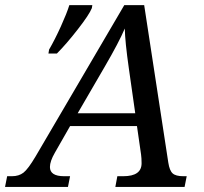

<svg xmlns="http://www.w3.org/2000/svg" viewBox="-76 -734 801 754"><path d="M199.2 -238.8 139.2 -133.8Q120.1 -100.6 120.1 -78.1Q120.1 -42 175.8 -42H199.2L190.9 0H-56.2L-47.9 -42H-28.8Q-2 -42 16.1 -55.9Q34.2 -69.8 64 -120.1L412.1 -713.9H490.2L585 -95.2Q589.8 -64 602.1 -53Q614.3 -42 644 -42H657.2L648.9 0H377L384.8 -42H408.2Q480 -42 480 -92.8Q480 -113.3 478 -127L461.9 -238.8ZM430.2 -463.9Q415 -570.3 414.1 -622.1Q391.1 -567.9 335.9 -473.1L229 -289.1H455.1ZM116.7 -539.1Q139.6 -578.6 163.1 -630.4Q186.5 -682.1 196.3 -713.9H286.6L284.7 -702.1Q274.4 -676.3 229.2 -618.4Q184.1 -560.5 147.5 -523.9H114.3Z"/></svg>

Font: Droid Serif
Style: Italic
Weight: 400
Italic angle: -12°
Designer: Monotype Design team
Foundry: Monotype Imaging Inc.
Version: Version 1.03